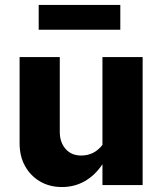

<svg xmlns="http://www.w3.org/2000/svg" viewBox="-20 -746 658 774"><path d="M230 8Q180 8 141.5 -14.5Q103 -37 81 -76.5Q59 -116 59 -168V-516H221V-215Q221 -172 244.5 -145.5Q268 -119 307 -119Q333 -119 354.5 -129.5Q376 -140 393 -162V-516H555V0H393V-84Q363 -39 321.5 -15.5Q280 8 230 8ZM136 -626V-726H465V-626Z"/></svg>

Font: Red Hat Text
Style: Bold
Weight: 700
Designer: Pentagram, MCKL
Foundry: MCKL
Version: Version 1.030